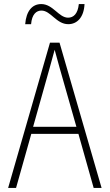

<svg xmlns="http://www.w3.org/2000/svg" viewBox="-20 -925 540 945"><path d="M104 -806H133C137 -855 159 -873 184 -873C230 -873 257 -806 316 -806C359 -806 393 -839 396 -905H368C363 -857 342 -838 315 -838C269 -838 241 -905 183 -905C138 -905 109 -870 104 -806ZM20 0H59L134 -266H366L441 0H480L273 -715H226ZM224 -589C233 -620 241 -650 249 -680C258 -648 266 -619 274 -589L356 -301H143Z"/></svg>

Font: Noto Sans Mono ExtraCondensed ExtraLight
Style: Regular
Weight: 200
Width: 2
Designer: Monotype Design Team
Foundry: Monotype Imaging Inc.
Version: Version 2.014